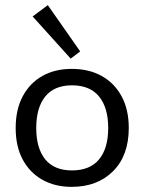

<svg xmlns="http://www.w3.org/2000/svg" viewBox="-20 -712 561 747"><path d="M259 -444Q326 -444 375.5 -416.5Q425 -389 453 -337.5Q481 -286 481 -214Q481 -107 420 -46Q359 15 259 15Q194 15 145 -12.5Q96 -40 68.5 -91Q41 -142 41 -214Q41 -286 68.5 -337.5Q96 -389 145 -416.5Q194 -444 259 -444ZM260 -380Q191 -380 156 -336.5Q121 -293 121 -214Q121 -135 156 -92Q191 -49 260 -49Q330 -49 365.5 -92Q401 -135 401 -214Q401 -293 365.5 -336.5Q330 -380 260 -380ZM255 -484 107 -648 166 -692 292 -512Z"/></svg>

Font: Podkova VF Beta
Style: Regular
Weight: 400
Designer: Ilya Yudin
Foundry: Cyreal (www.cyreal.org)
Version: Version 2.100